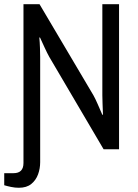

<svg xmlns="http://www.w3.org/2000/svg" viewBox="-41 -706 653 908"><path d="M48 182Q30 182 11 178Q-8 174 -21 170V113H23Q70 113 70 65V-686H146L401 -255Q409 -241 421.5 -212.5Q434 -184 443 -163L446 -164Q445 -187 444 -215Q443 -243 443 -255V-686H522V0H449L192 -437Q183 -453 170 -481Q157 -509 148 -529L145 -528Q147 -508 148 -480Q149 -452 149 -437V61Q149 91 139 118.5Q129 146 107 164Q85 182 48 182Z"/></svg>

Font: Archivo Narrow
Style: Regular
Weight: 400
Designer: Hector Gatti
Foundry: Omnibus-Type
Version: Version 3.002